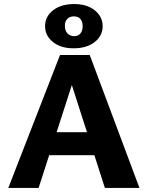

<svg xmlns="http://www.w3.org/2000/svg" viewBox="-20 -930 731 950"><path d="M499 0 314 -576H357L171 0H21L277 -658H424L670 0ZM137 -162 179 -276H473L532 -162ZM344 -691Q280 -691 241.5 -722.5Q203 -754 203 -801Q203 -848 242.5 -879Q282 -910 347 -910Q411 -910 449.5 -878.5Q488 -847 488 -800Q488 -753 448.5 -722Q409 -691 344 -691ZM347 -751Q367 -751 378 -764.5Q389 -778 389 -800Q389 -823 378 -836Q367 -849 345 -849Q325 -849 313 -836.5Q301 -824 301 -802Q301 -778 314 -764.5Q327 -751 347 -751Z"/></svg>

Font: Ysabeau Infant ExtraBold
Style: Regular
Weight: 800
Designer: Christian Thalmann (Catharsis Fonts)
Version: Version 2.001;gftools[0.9.30]; featfreeze: ss01,ss02,lnum